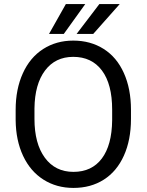

<svg xmlns="http://www.w3.org/2000/svg" viewBox="-20 -922 728 952"><path d="M629.4 -332.5V-377.4C629.4 -446.8 617.7 -507.6 594.2 -559.8C570.8 -612.1 537.4 -651.9 493.9 -679.4C450.4 -706.9 400.2 -720.7 343.3 -720.7C287.3 -720.7 237.5 -706.8 194.1 -679C150.6 -651.1 117 -611 93.3 -558.6C69.5 -506.2 57.6 -445.8 57.6 -377.4V-326.2C58.3 -259.1 70.6 -200.1 94.5 -149.2C118.4 -98.2 152 -59 195.3 -31.5C238.6 -4 288.2 9.8 344.2 9.8C401.5 9.8 451.7 -3.9 494.6 -31.2C537.6 -58.6 570.8 -98.2 594.2 -150.1C617.7 -202.1 629.4 -262.9 629.4 -332.5ZM536.1 -378.4V-325.7C535.2 -243.3 518.1 -180.1 484.9 -136C451.7 -91.9 404.8 -69.8 344.2 -69.8C284 -69.8 236.7 -93.2 202.4 -139.9C168.1 -186.6 150.9 -250.8 150.9 -332.5V-384.8C151.9 -464.8 169.4 -527.4 203.4 -572.5C237.4 -617.6 284 -640.1 343.3 -640.1C404.1 -640.1 451.5 -617.6 485.4 -572.5C519.2 -527.4 536.1 -462.7 536.1 -378.4ZM472.7 -901.9 359.9 -753.9H442.4L573.7 -901.9ZM306.6 -901.9 223.1 -753.9H296.4L402.8 -901.9Z"/></svg>

Font: Roboto1
Style: rg
Weight: 400
Designer: Google
Version: Version 2.137; 2017